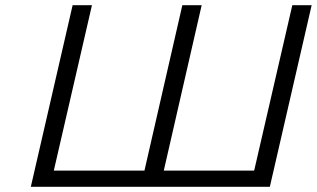

<svg xmlns="http://www.w3.org/2000/svg" viewBox="-20 -715 1213 735"><path d="M98 0 258 -695H332L186 -62H533L678 -695H752L607 -62H953L1099 -695H1173L1013 0Z"/></svg>

Font: Coval
Style: ExtraLight Italic
Weight: 200
Foundry: Context Ltd
Version: Version 001.000